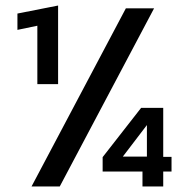

<svg xmlns="http://www.w3.org/2000/svg" viewBox="-20 -674 684 694"><path d="M115 -370V-581L43 -566V-625L190 -654V-370ZM94 0 435 -644H537L196 0ZM495 0V-54H351V-106L490 -284H570V-107H600V-54H570V0ZM424 -108H511V-222Z"/></svg>

Font: Kanit
Style: Regular
Weight: 400
Designer: Katatrad Team
Foundry: CadsonDemak
Version: Version 2.000; ttfautohint (v1.8.3)